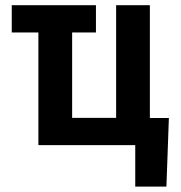

<svg xmlns="http://www.w3.org/2000/svg" viewBox="-20 -548 682 725"><path d="M342.3 -528.3V-425.3H24.4V-528.3ZM125 0V-528.3H252.4V-103H418.5V-528.3H545.9V0ZM617.7 -102.5 608.4 156.7H490.7V0H433.6V-102.5Z"/></svg>

Font: Roboto SemiCondensed SemiBold
Style: Regular
Weight: 600
Width: 4
Designer: Christian Robertson
Foundry: Google
Version: Version 3.009; 2024